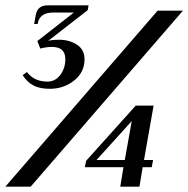

<svg xmlns="http://www.w3.org/2000/svg" viewBox="-23 -700 706 720"><path d="M62 -418 78 -430Q105 -394 155 -394Q184 -394 203 -419Q222 -444 222 -478Q222 -524 172 -524Q151 -524 128 -518L117 -546L254 -653H176Q125 -653 118 -610H105L111 -643Q117 -680 156 -680H309L306 -662L158 -547Q175 -551 198 -551Q237 -551 265.5 -532.5Q294 -514 294 -478Q294 -429 255 -398Q216 -367 164 -367Q125 -367 101.5 -380Q78 -393 62 -418ZM-3 0 568 -660H663L92 0ZM428 0 440 -73H295L300 -97L486 -304H553L517 -100H551L546 -73H512L500 0ZM339 -100H445L471 -246Z"/></svg>

Font: Philosopher
Style: Bold Italic
Weight: 700
Italic angle: -10°
Designer: Jovanny Lemonad
Foundry: Jovanny Lemonad
Version: Version 2.000